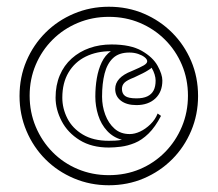

<svg xmlns="http://www.w3.org/2000/svg" viewBox="-20 -535 646 570"><path d="M303 15Q248 15 199.5 -5.5Q151 -26 115 -62Q79 -98 58.5 -146.5Q38 -195 38 -250Q38 -306 58.5 -354Q79 -402 115 -438Q151 -474 199.5 -494.5Q248 -515 303 -515Q359 -515 407 -494.5Q455 -474 491 -438Q527 -402 547.5 -354Q568 -306 568 -250Q568 -195 547.5 -146.5Q527 -98 491 -62Q455 -26 407 -5.5Q359 15 303 15ZM303 -15Q353 -15 395.5 -33Q438 -51 470 -83.5Q502 -116 520 -159Q538 -202 538 -251Q538 -300 520 -342.5Q502 -385 470 -417Q438 -449 395.5 -467Q353 -485 303 -485Q254 -485 211 -467Q168 -449 136 -417Q104 -385 86 -342.5Q68 -300 68 -251Q68 -202 86 -159Q104 -116 136 -83.5Q168 -51 211 -33Q254 -15 303 -15ZM303 -97Q252 -97 216.5 -119Q181 -141 163 -175.5Q145 -210 145 -245Q145 -282 157.5 -311.5Q170 -341 193 -361.5Q216 -382 246 -392.5Q276 -403 311 -403Q368 -403 401 -384Q434 -365 448 -339.5Q462 -314 462 -296Q462 -262 441 -242.5Q420 -223 385 -223Q356 -223 339 -236Q322 -249 322 -271Q322 -305 371 -324Q397 -335 407 -341Q417 -347 417 -353Q417 -359 409.5 -365Q402 -371 390 -375Q378 -379 364 -379Q333 -379 315.5 -362.5Q298 -346 290.5 -316.5Q283 -287 283 -248Q283 -220 292.5 -194.5Q302 -169 320 -153Q338 -137 365 -137Q380 -137 396 -144.5Q412 -152 426.5 -166Q441 -180 448 -198L458 -191Q441 -158 421 -138.5Q401 -119 380 -110.5Q359 -102 339 -99.5Q319 -97 303 -97ZM342 -120Q316 -127 298 -146.5Q280 -166 271.5 -193Q263 -220 263 -248Q263 -277 267.5 -303Q272 -329 282 -350Q292 -371 309 -383Q267 -383 234.5 -367Q202 -351 183.5 -320Q165 -289 165 -245Q165 -213 180 -183.5Q195 -154 226 -135.5Q257 -117 303 -117Q312 -117 322 -117.5Q332 -118 342 -120ZM430 -334Q429 -332 419 -326Q413 -322 404 -317.5Q395 -313 378 -305Q357 -297 349.5 -289.5Q342 -282 342 -271Q342 -257 351.5 -250Q361 -243 385 -243Q405 -243 417.5 -249Q430 -255 436 -266.5Q442 -278 442 -296Q442 -304 439 -314Q436 -324 430 -334Z"/></svg>

Font: Kalnia Glaze Thin
Style: Regular
Weight: 100
Version: Version 1.110